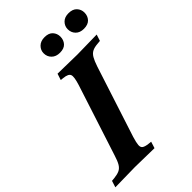

<svg xmlns="http://www.w3.org/2000/svg" viewBox="-308 -1026 1134 1134"><g transform="rotate(-45 259.5 -458.5)"><path d="M-41 3 -28 -38 -7 -40Q21 -43 38 -51Q55 -59 66.5 -78Q78 -97 89 -133L233 -577Q250 -631 243.5 -649Q237 -667 198 -671L179 -673L192 -713L355 -710L519 -713L506 -673L485 -671Q457 -669 440 -660.5Q423 -652 411.5 -632.5Q400 -613 388 -577L244 -133Q233 -97 231.5 -78Q230 -59 241.5 -51Q253 -43 280 -40L299 -38L286 3L124 0ZM290 -790Q257 -790 238 -809Q219 -828 219 -856Q219 -882 238 -901Q257 -920 290 -920Q325 -920 342 -901Q359 -882 359 -856Q359 -828 342 -809Q325 -790 290 -790ZM490 -790Q457 -790 438.5 -809Q420 -828 420 -856Q420 -882 438.5 -901Q457 -920 490 -920Q525 -920 542.5 -901Q560 -882 560 -856Q560 -828 542.5 -809Q525 -790 490 -790Z"/></g></svg>

Font: Baskervville
Style: Bold Italic
Weight: 700
Italic angle: -18°
Version: Version 1.100